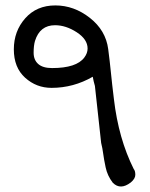

<svg xmlns="http://www.w3.org/2000/svg" viewBox="-20 -672 552 708"><path d="M322 -389Q251 -348 170 -348Q114 -348 72.5 -385.5Q31 -423 31 -490Q31 -557 73 -604.5Q115 -652 184 -652Q253 -652 311.5 -606Q370 -560 379 -491Q385 -445 389 -404.5Q393 -364 400 -307Q417 -161 473 -49Q479 -42 479 -27.5Q479 -13 462 1Q424 30 396 2Q376 -24 369.5 -55Q363 -86 360.5 -105.5Q358 -125 353 -145L330 -355Q325 -372 322 -389ZM172 -421Q262 -421 291 -460Q303 -476 303 -493Q303 -527 263 -553Q223 -579 183 -579Q127 -579 109 -521Q104 -504 104 -477.5Q104 -451 121 -436Q138 -421 172 -421Z"/></svg>

Font: Cardo
Style: Regular
Weight: 400
Designer: David J. Perry
Foundry: David J. Perry
Version: Version 1.0451